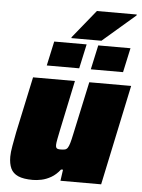

<svg xmlns="http://www.w3.org/2000/svg" viewBox="-59 -919 718 973"><g transform="rotate(5 300.0 -432.5)"><path d="M145 8Q97 8 70 -4Q43 -16 32 -40Q21 -64 21 -100Q21 -121 27 -155Q33 -189 40 -225L101 -510H314L260 -254Q255 -230 251 -209Q247 -188 247 -179Q247 -170 249.5 -165.5Q252 -161 257.5 -159.5Q263 -158 271 -158Q285 -158 293.5 -160Q302 -162 307.5 -170Q313 -178 318 -195Q323 -212 329 -241L387 -510H600L492 0H285L293 -57H283Q262 -30 237.5 -16Q213 -2 189 3Q165 8 145 8ZM389 -576 416 -700H580L553 -576ZM165 -576 192 -700H357L330 -576ZM277 -725 278 -730 394 -873H597L596 -868L430 -725Z"/></g></svg>

Font: Saira Thin Black
Style: Italic
Weight: 900
Italic angle: -12°
Version: Version 1.101